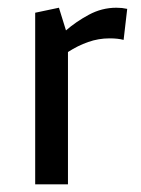

<svg xmlns="http://www.w3.org/2000/svg" viewBox="-20 -482 368 502"><path d="M72 0V-448.7L134.1 -461.8L152.5 -402.5Q178.5 -425.2 212.4 -443.5Q246.4 -461.8 284.2 -461.8Q292.4 -461.8 298.8 -461.1Q305.3 -460.3 312.6 -458.8L303.2 -377.7Q295.7 -379.7 286.7 -380.7Q277.8 -381.7 266.3 -381.7Q237.7 -381.7 210.6 -372.2Q183.6 -362.7 157.7 -346.1V0Z"/></svg>

Font: Ancizar Sans Thin
Style: Regular
Weight: 100
Designer: Cesar Puertas, Viviana Monsalve, Julian Moncada, Julian Prieto, Jose Castro, Mariel Hernandez, Felipe Aragon, Sara Alarc
Version: Version 8.100